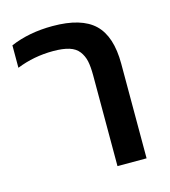

<svg xmlns="http://www.w3.org/2000/svg" viewBox="-88 -622 616 694"><g transform="rotate(-15 220.0 -275.0)"><path d="M267.1 0V-339.8Q267.1 -372.6 262.5 -393.6Q257.8 -414.6 245.4 -430.9Q232.9 -447.3 209.5 -454.6Q186 -461.9 149.9 -461.9Q77.6 -461.9 13.2 -436V-520Q83 -549.8 170.9 -549.8Q278.8 -549.8 327.4 -503.2Q376 -456.5 376 -354V0Z"/></g></svg>

Font: Kanit
Style: Regular
Weight: 400
Designer: Katatrad Team
Foundry: CadsonDemak
Version: Version 1.000;PS 001.000;hotconv 1.0.88;makeotf.lib2.5.64775